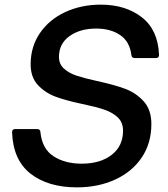

<svg xmlns="http://www.w3.org/2000/svg" viewBox="-20 -795 725 827"><path d="M32 -226Q32 -239 45 -239H140Q153 -239 154 -227Q161 -154 210.5 -122Q260 -90 332 -90Q412 -90 461 -128Q510 -166 510 -232Q510 -268 487 -289.5Q464 -311 428.5 -323Q393 -335 335 -347Q264 -362 219.5 -378.5Q175 -395 143.5 -428.5Q112 -462 112 -518Q112 -594 152 -652.5Q192 -711 261 -743Q330 -775 414 -775Q521 -775 591 -720.5Q661 -666 665 -558Q665 -545 652 -545H560Q548 -545 546 -557Q539 -616 497.5 -644Q456 -672 394 -672Q325 -672 279.5 -639.5Q234 -607 234 -550Q234 -519 255.5 -499.5Q277 -480 310 -469Q343 -458 398 -446Q472 -430 519 -412.5Q566 -395 599 -358.5Q632 -322 632 -261Q632 -178 590.5 -116.5Q549 -55 476 -21.5Q403 12 311 12Q187 12 111.5 -47Q36 -106 32 -226Z"/></svg>

Font: Open Sauce Two Medium Italic
Style: Regular
Weight: 500
Italic angle: -10°
Designer: Alfredo Marco Pradil
Foundry: Creative Sauce Fz LLC
Version: Version 1.477